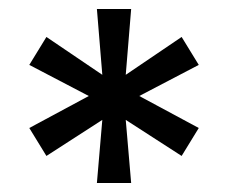

<svg xmlns="http://www.w3.org/2000/svg" viewBox="-20 -720 506 426"><path d="M83 -374 45 -436 177 -507 45 -576 83 -638 207 -554 195 -700H271L259 -554L383 -638L421 -576L289 -507L421 -436L383 -374L259 -454L271 -314H195L207 -454Z"/></svg>

Font: Baumans
Style: Regular
Weight: 400
Designer: Henadij Zarechnjuk
Foundry: Cyreal (www.cyreal.org)
Version: Version 001.001